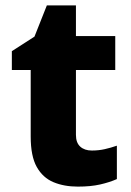

<svg xmlns="http://www.w3.org/2000/svg" viewBox="-20 -683 486 713"><path d="M321 -124Q346 -124 368.5 -129Q391 -134 414 -142V-18Q387 -6 352 2Q317 10 269 10Q218 10 178.5 -6.5Q139 -23 116.5 -63Q94 -103 94 -176V-423H24V-493L108 -547L154 -663H262V-549H408V-423H262V-182Q262 -153 278 -138.5Q294 -124 321 -124Z"/></svg>

Font: Noto Sans Sinhala ExtraBold
Style: Regular
Weight: 800
Designer: Jelle Bosma - Monotype Design Team
Foundry: Monotype Imaging Inc.
Version: Version 2.006; ttfautohint (v1.8.4.7-5d5b)